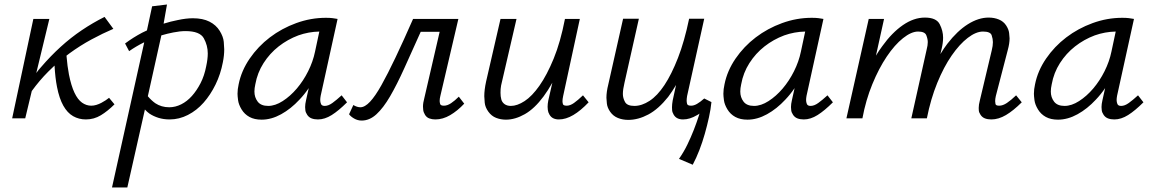

<svg xmlns="http://www.w3.org/2000/svg" viewBox="-20 -525 5121 852"><path d="M361 5Q330 5 304.5 -9.5Q279 -24 261 -56Q243 -88 233 -139Q225 -179 222 -234Q208 -221 194 -207Q155 -168 121 -121L92 0H34L128 -441H199L141 -201Q151 -215 162 -227Q204 -276 249 -317Q294 -358 343 -391Q392 -424 444 -450L483 -397Q436 -377 386 -350Q336 -323 288 -288Q281 -283 275 -278Q279 -230 286 -194Q296 -144 310.5 -113.5Q325 -83 344 -69.5Q363 -56 385 -56Q396 -56 407.5 -59.5Q419 -63 429.5 -68.5Q440 -74 449 -80Q458 -86 464 -91L488 -62Q458 -32 427.5 -13.5Q397 5 361 5Z M477 307 620 -337Q618 -336 617 -336Q583 -319 553 -298L535 -332Q571 -359 611 -380Q621 -385 632 -390L655 -497L721 -505L706 -420Q738 -430 769 -436Q806 -444 836 -444Q880 -444 909.5 -429Q939 -414 955 -388Q971 -362 973 -339Q975 -316 975 -306Q975 -279 969 -249Q959 -196 936.5 -150Q914 -104 883.5 -69.5Q853 -35 814 -15Q775 5 733 5Q706 5 683.5 -2Q661 -9 643 -21Q632 -29 623 -39L545 307ZM749 -381Q723 -376 696 -368L636 -98Q651 -80 669 -67Q696 -49 731 -49Q758 -49 784 -62Q810 -75 831.5 -99Q853 -123 870 -156Q887 -189 895 -231Q902 -263 902 -288Q902 -323 884.5 -355Q867 -387 803 -387Q779 -387 749 -381Z M1141 6Q1109 6 1087 -6Q1065 -18 1052 -39.5Q1039 -61 1036.5 -80Q1034 -99 1034 -109Q1034 -129 1039 -151Q1051 -211 1088 -265Q1125 -319 1177.5 -359Q1230 -399 1294.5 -422.5Q1359 -446 1426 -446Q1444 -446 1455.5 -444.5Q1467 -443 1478 -441L1403 -100Q1401 -89 1401 -81Q1401 -72 1404.5 -63.5Q1408 -55 1421 -55Q1437 -55 1455 -68Q1473 -81 1496 -102L1520 -71Q1483 -34 1452 -14.5Q1421 5 1391 5Q1375 5 1363 0.5Q1351 -4 1343.5 -15Q1336 -26 1335 -36Q1334 -46 1334 -50Q1334 -63 1338 -80L1350 -134Q1331 -106 1309 -83Q1271 -42 1227.5 -18Q1184 6 1141 6ZM1170 -55Q1201 -55 1234.5 -76.5Q1268 -98 1297 -132Q1326 -166 1347.5 -209Q1369 -252 1378 -296L1397 -385Q1349 -384 1304 -368Q1256 -350 1216.5 -319Q1177 -288 1149.5 -245Q1122 -202 1113 -151Q1109 -133 1109 -119Q1109 -93 1123.5 -74Q1138 -55 1170 -55Z M1912 5Q1897 5 1885 0.5Q1873 -4 1866 -15.5Q1859 -27 1858 -37.5Q1857 -48 1857 -52Q1857 -68 1863 -90L1931 -384H1847Q1807 -295 1774 -222Q1741 -149 1711 -97.5Q1681 -46 1650.5 -18Q1620 10 1585 10Q1567 10 1551.5 1Q1536 -8 1529 -18L1548 -59Q1556 -54 1564 -51.5Q1572 -49 1579 -49Q1599 -49 1622 -73.5Q1645 -98 1672.5 -147Q1700 -196 1735 -269.5Q1770 -343 1813 -441H2014L1934 -99Q1931 -87 1931 -77Q1931 -72 1933 -64Q1935 -56 1950 -56Q1965 -56 1981.5 -67Q1998 -78 2016 -96L2040 -65Q2010 -33 1977.5 -14Q1945 5 1912 5Z M2460 5Q2446 5 2435.5 0Q2425 -5 2418.5 -16Q2412 -27 2411 -37Q2410 -47 2410 -51Q2410 -64 2413 -79L2431 -158Q2412 -124 2392 -97Q2352 -43 2309 -18.5Q2266 6 2225 6Q2202 6 2181.5 -2Q2161 -10 2147 -29.5Q2133 -49 2131 -69Q2129 -89 2129 -98Q2129 -126 2137 -163L2201 -441H2272L2209 -169Q2202 -142 2201.5 -129.5Q2201 -117 2201 -113Q2201 -97 2204.5 -84Q2208 -71 2219 -63Q2230 -55 2247 -55Q2275 -55 2308 -76.5Q2341 -98 2374 -145Q2407 -192 2437 -265Q2467 -338 2487 -441H2553L2479 -99Q2476 -85 2476 -76Q2476 -70 2478 -63Q2480 -56 2495 -56Q2510 -56 2527 -68Q2544 -80 2567 -102L2592 -71Q2557 -34 2524 -14.5Q2491 5 2460 5Z M3011 5Q2997 5 2986.5 0Q2976 -5 2969.5 -16Q2963 -27 2962.5 -36.5Q2962 -46 2962 -49Q2962 -62 2965 -79L2980 -148Q2963 -119 2945 -95Q2902 -41 2857 -17Q2812 7 2768 7Q2743 7 2722 -1.5Q2701 -10 2688 -28.5Q2675 -47 2673 -65.5Q2671 -84 2671 -91Q2671 -117 2679 -149L2745 -442H2815L2751 -157Q2744 -128 2744 -108Q2744 -90 2753.5 -72.5Q2763 -55 2795 -55Q2828 -55 2862.5 -77.5Q2897 -100 2928.5 -147.5Q2960 -195 2988.5 -268Q3017 -341 3038 -442H3105L3029 -99Q3027 -87 3027 -78Q3027 -72 3029 -64Q3031 -56 3047 -56Q3059 -56 3073 -64Q3087 -72 3105 -88L3137 -72Q3134 -41 3126 -4.5Q3118 32 3107.5 69Q3097 106 3083.5 141Q3070 176 3054 206L2993 180Q3014 150 3030 117Q3046 84 3058.5 52Q3071 20 3081 -11Q3083 -16 3084 -21Q3079 -17 3073 -14Q3041 5 3011 5Z M3297 6Q3265 6 3243 -6Q3221 -18 3208 -39.5Q3195 -61 3192.5 -80Q3190 -99 3190 -109Q3190 -129 3195 -151Q3207 -211 3244 -265Q3281 -319 3333.5 -359Q3386 -399 3450.5 -422.5Q3515 -446 3582 -446Q3600 -446 3611.5 -444.5Q3623 -443 3634 -441L3559 -100Q3557 -89 3557 -81Q3557 -72 3560.5 -63.5Q3564 -55 3577 -55Q3593 -55 3611 -68Q3629 -81 3652 -102L3676 -71Q3639 -34 3608 -14.5Q3577 5 3547 5Q3531 5 3519 0.5Q3507 -4 3499.5 -15Q3492 -26 3491 -36Q3490 -46 3490 -50Q3490 -63 3494 -80L3506 -134Q3487 -106 3465 -83Q3427 -42 3383.5 -18Q3340 6 3297 6ZM3326 -55Q3357 -55 3390.5 -76.5Q3424 -98 3453 -132Q3482 -166 3503.5 -209Q3525 -252 3534 -296L3553 -385Q3505 -384 3460 -368Q3412 -350 3372.5 -319Q3333 -288 3305.5 -245Q3278 -202 3269 -151Q3265 -133 3265 -119Q3265 -93 3279.5 -74Q3294 -55 3326 -55Z M3736 0 3835 -441H3903L3867 -278Q3880 -300 3895 -320Q3938 -380 3986.5 -413.5Q4035 -447 4084 -447Q4135 -447 4150 -417.5Q4165 -388 4165 -358Q4165 -335 4158 -306L4153 -285Q4168 -310 4184 -331Q4228 -388 4275 -417.5Q4322 -447 4367 -447Q4392 -447 4412.5 -438.5Q4433 -430 4444.5 -412.5Q4456 -395 4458 -378.5Q4460 -362 4460 -355Q4460 -332 4452 -303L4399 -99Q4396 -86 4396 -76Q4396 -71 4397.5 -63.5Q4399 -56 4414 -56Q4430 -56 4448 -68Q4466 -80 4489 -102L4514 -71Q4477 -34 4444 -14.5Q4411 5 4379 5Q4363 5 4351 0.5Q4339 -4 4331.5 -15Q4324 -26 4323.5 -35Q4323 -44 4323 -46Q4323 -60 4328 -79L4381 -302Q4386 -322 4386 -338Q4386 -352 4380.5 -368.5Q4375 -385 4342 -385Q4311 -385 4274.5 -357Q4238 -329 4203 -278.5Q4168 -228 4139 -157Q4110 -86 4093 0H4024L4092 -305Q4097 -324 4097 -338Q4097 -352 4090.5 -368.5Q4084 -385 4054 -385Q4024 -385 3987 -355.5Q3950 -326 3915 -274Q3880 -222 3851 -151.5Q3822 -81 3807 0Z M4675 6Q4643 6 4621 -6Q4599 -18 4586 -39.5Q4573 -61 4570.5 -80Q4568 -99 4568 -109Q4568 -129 4573 -151Q4585 -211 4622 -265Q4659 -319 4711.5 -359Q4764 -399 4828.5 -422.5Q4893 -446 4960 -446Q4978 -446 4989.5 -444.5Q5001 -443 5012 -441L4937 -100Q4935 -89 4935 -81Q4935 -72 4938.5 -63.5Q4942 -55 4955 -55Q4971 -55 4989 -68Q5007 -81 5030 -102L5054 -71Q5017 -34 4986 -14.5Q4955 5 4925 5Q4909 5 4897 0.5Q4885 -4 4877.5 -15Q4870 -26 4869 -36Q4868 -46 4868 -50Q4868 -63 4872 -80L4884 -134Q4865 -106 4843 -83Q4805 -42 4761.5 -18Q4718 6 4675 6ZM4704 -55Q4735 -55 4768.5 -76.5Q4802 -98 4831 -132Q4860 -166 4881.5 -209Q4903 -252 4912 -296L4931 -385Q4883 -384 4838 -368Q4790 -350 4750.5 -319Q4711 -288 4683.5 -245Q4656 -202 4647 -151Q4643 -133 4643 -119Q4643 -93 4657.5 -74Q4672 -55 4704 -55Z"/></svg>

Font: Isabella Sans
Style: Italic
Weight: 400
Italic angle: -12°
Designer: Christian Thalmann (Catharsis Fonts), Cristiano Sobral
Foundry: The Isabella Sans Project Authors
Version: Version 2.026; ttfautohint (v1.8.4.7-5d5b-dirty)